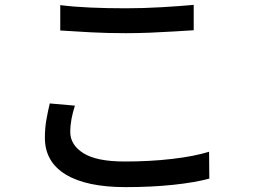

<svg xmlns="http://www.w3.org/2000/svg" viewBox="-20 -734 1040 787"><path d="M227 -713Q282 -706 350.5 -703Q419 -700 495 -700Q568 -700 643.5 -704.5Q719 -709 774 -714V-610Q740 -608 692.5 -605Q645 -602 594 -600Q543 -598 496 -598Q420 -598 353.5 -601.5Q287 -605 227 -609ZM287 -301Q278 -273 273 -246Q268 -219 268 -193Q268 -140 322 -106Q376 -72 491 -72Q594 -72 685 -82.5Q776 -93 837 -112L838 -2Q780 14 690.5 23.5Q601 33 495 33Q334 33 249 -19Q164 -71 164 -169Q164 -210 170.5 -245.5Q177 -281 184 -310Z"/></svg>

Font: Source Han Sans Medium
Style: Regular
Weight: 500
Designer: Ryoko NISHIZUKA Ë•øÂ°öÊ∂ºÂ≠ê (kana, bopomofo & ideographs); Paul D. Hunt (Latin, Greek & Cyrillic); Sandoll Communicatio
Foundry: Adobe
Version: Version 2.004;hotconv 1.0.118;makeotfexe 2.5.65603